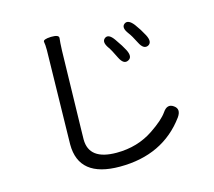

<svg xmlns="http://www.w3.org/2000/svg" viewBox="-114 -904 1228 1102"><g transform="rotate(-15 500.0 -353.0)"><path d="M468 58Q224 58 224 -139Q224 -165 225 -191L234 -645Q235 -671 235 -697Q235 -730 231.5 -746Q228 -762 277 -764Q326 -765 323 -744Q320 -723 318 -671L307 -199Q306 -173 306 -147Q306 -24 470 -24Q595 -24 691 -89Q764 -138 792 -178Q821 -221 856 -196Q891 -172 861 -129Q724 58 468 58ZM670 -518Q641 -503 618 -550Q593 -602 581 -618Q551 -660 576 -678Q600 -695 630 -652Q663 -605 676 -579Q700 -532 670 -518ZM803 -571Q774 -557 751 -603Q728 -649 713 -668Q681 -710 705 -728Q729 -746 761 -705Q787 -670 807 -632Q831 -586 803 -571Z"/></g></svg>

Font: Resource Han Rounded CN
Style: Regular
Weight: 400
Designer: Cyano Hao (round all glyphs); Ryoko NISHIZUKA  (kana, bopomofo & ideographs); Paul D. Hunt (Latin, Greek & Cyrillic); Sa
Foundry: Cyano Hao
Version: 0.990